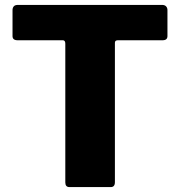

<svg xmlns="http://www.w3.org/2000/svg" viewBox="-20 -762 733 782"><path d="M31 -721Q31 -730 36 -736Q41 -742 53 -742H640Q651 -742 656.5 -736Q662 -730 662 -721V-615Q662 -598 642 -598H460Q448 -598 448 -588V-20Q448 0 431 0H263Q246 0 246 -19V-584Q246 -598 236 -598H52Q31 -598 31 -615Z"/></svg>

Font: Libre Franklin ExtraBold
Style: Regular
Weight: 800
Designer: Pablo Impallari, Rodrigo Fuenzalida, Nhung Nguyen
Foundry: Impallari Type
Version: Version 3.000